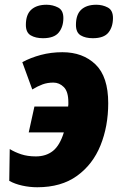

<svg xmlns="http://www.w3.org/2000/svg" viewBox="-20 -779 513 809"><path d="M137 10Q105 10 73.5 3Q42 -4 19 -17L21 -151Q42 -138 69 -129Q96 -120 131 -120Q174 -120 203 -143Q232 -166 249 -221H101L125 -330H267Q268 -334 268 -339Q268 -344 268 -348Q268 -393 249 -412Q230 -431 205 -431Q180 -431 159.5 -423.5Q139 -416 116 -402L74 -517Q109 -536 152 -547.5Q195 -559 243 -559Q329 -559 382.5 -507.5Q436 -456 436 -344Q436 -247 403.5 -166.5Q371 -86 304.5 -38Q238 10 137 10ZM371 -618Q340 -618 320 -630Q300 -642 300 -674Q300 -718 322.5 -738.5Q345 -759 386 -759Q412 -759 434 -747.5Q456 -736 456 -703Q456 -666 437 -642Q418 -618 371 -618ZM161 -618Q130 -618 109.5 -630Q89 -642 89 -674Q89 -718 112 -738.5Q135 -759 176 -759Q202 -759 224.5 -747.5Q247 -736 247 -703Q247 -666 227.5 -642Q208 -618 161 -618Z"/></svg>

Font: Noto Sans Disp ExtBd
Style: Italic
Weight: 800
Italic angle: -12°
Designer: Monotype Design Team
Foundry: Monotype Imaging Inc.
Version: Version 2.000;GOOG;noto-source:20170915:90ef993387c0